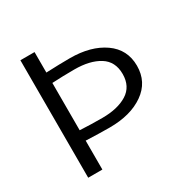

<svg xmlns="http://www.w3.org/2000/svg" viewBox="-149 -785 903 920"><g transform="rotate(-30 302.0 -325.0)"><path d="M160 -217.5Q220 -214.2 283.3 -214.2Q369.2 -214.2 421.2 -246.7Q473.3 -279.2 473.3 -348.3Q473.3 -417.5 421.2 -450Q369.2 -482.5 283.3 -482.5Q220 -482.5 160 -479.2ZM160 -536.7Q236.7 -540 291.7 -540Q407.5 -540 480 -489.2Q552.5 -438.3 552.5 -348.3Q552.5 -258.3 480 -207.5Q407.5 -156.7 291.7 -156.7Q236.7 -156.7 160 -160V0H81.7V-164.2V-532.5V-650H160Z"/></g></svg>

Font: Boon
Style: Regular
Weight: 400
Designer: Sungsit Sawaiwan
Foundry: FontUni
Version: Version 3.0